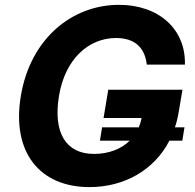

<svg xmlns="http://www.w3.org/2000/svg" viewBox="-20 -757 801 787"><path d="M736.2 -235.1H697.1C703.8 -255 708.8 -275.9 712.4 -297.6L728 -389.2H423.7L404.5 -273.4H560.4C557.9 -259.9 554 -247.2 549 -235.1H398.4L389.6 -180.4H511.7C476.6 -146 425.8 -126.1 365.4 -126.1C250.4 -126.1 196.7 -212.4 221.9 -364.3C246.8 -515.6 343.8 -601.2 455.3 -601.2C534.1 -601.2 573.9 -560.4 581.7 -492.2H737.9C742.2 -636 632.1 -737.2 467.7 -737.2C275.6 -737.2 104 -598.7 65.3 -362.9C27.3 -132.8 142.4 9.9 346.9 9.9C489.3 9.9 612.2 -59.7 674.4 -180.4H727.3Z"/></svg>

Font: Magic Ui Pro
Style: Bold Italic
Weight: 700
Italic angle: -9.39999°
Designer: Stefan Endress, Andreas Faust
Version: Version 1.000;FEAKit 1.0